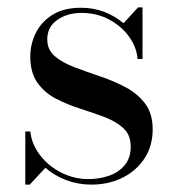

<svg xmlns="http://www.w3.org/2000/svg" viewBox="-20 -490 481 520"><path d="M60.5 10H48.5V-134H62Q66 -98.5 88.8 -69.2Q111.5 -40 146 -22.5Q180.5 -5 220 -5Q248.5 -5 274.5 -13.8Q300.5 -22.5 317.2 -42Q334 -61.5 334 -93Q334 -124.5 314.2 -142.8Q294.5 -161 263.5 -172.8Q232.5 -184.5 197.8 -195.5Q163 -206.5 132 -222.5Q101 -238.5 81.5 -265.8Q62 -293 62 -337.5Q62 -369.5 76.5 -399.8Q91 -430 121.5 -449.5Q152 -469 199.5 -469Q234 -469 263.2 -457.5Q292.5 -446 314.5 -427L354 -470H366V-330H352.5Q350.5 -360.5 330.8 -389Q311 -417.5 277.2 -436.2Q243.5 -455 200.5 -455Q162 -455 135 -436Q108 -417 108 -383.5Q108 -355 128.8 -337.5Q149.5 -320 182 -307.8Q214.5 -295.5 251 -283.2Q287.5 -271 320 -253.8Q352.5 -236.5 373 -209.5Q393.5 -182.5 393.5 -139.5Q393.5 -95 371.5 -61.2Q349.5 -27.5 312 -8.8Q274.5 10 227 10Q191.5 10 159.2 -2.2Q127 -14.5 103 -35.5Z"/></svg>

Font: Bodoni* 16
Style: Regular
Weight: 400
Version: Version 2.2